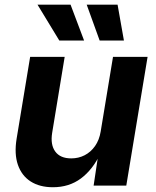

<svg xmlns="http://www.w3.org/2000/svg" viewBox="-20 -787 663 814"><path d="M204.4 6.8Q148.2 6.8 109.9 -17.7Q71.7 -42.3 55.8 -88.5Q40 -134.6 50.4 -198.7L107.8 -545.9H254.2L201.2 -224.2Q193 -173.6 214.3 -144.5Q235.5 -115.5 282 -115.5Q312.9 -115.5 339 -128.9Q365 -142.3 383 -167.9Q401 -193.5 406.9 -229.8L459.1 -545.9H605.7L515.4 0H376.9L397.3 -136.3H405.8Q373 -67.5 322.9 -30.3Q272.9 6.8 204.4 6.8ZM402.5 -615.1 347.6 -767.1H478.5L505.4 -615.1ZM231.5 -615.1 139.1 -767.1H279.2L336.5 -615.1Z"/></svg>

Font: Inter
Style: Italic
Weight: 400
Italic angle: -9.3988°
Designer: Rasmus Andersson
Foundry: rsms
Version: Version 4.001;git-66647c0bb